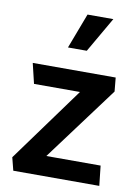

<svg xmlns="http://www.w3.org/2000/svg" viewBox="-85 -807 625 864"><g transform="rotate(10 227.5 -375.0)"><path d="M244 -750H362L269 -589H183ZM424 -430 172 -91H420L430 0H37L22 -59L271 -401H61L39 -493H418Z"/></g></svg>

Font: Palanquin SemiBold
Style: Regular
Weight: 600
Designer: Pria Ravichandran
Version: Version 1.0.4